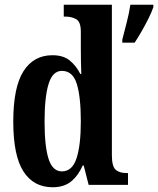

<svg xmlns="http://www.w3.org/2000/svg" viewBox="-20 -780 667 810"><path d="M496 -613Q504 -644 514.5 -685Q525 -726 530 -760H627V-750Q620 -729 606.5 -702Q593 -675 577.5 -648Q562 -621 548 -600H496ZM202 10Q122 10 79 -56.5Q36 -123 36 -267Q36 -412 79 -479.5Q122 -547 201 -547Q247 -547 274 -525Q301 -503 319 -468H323Q322 -491 321.5 -520Q321 -549 321 -578V-646Q321 -688 301.5 -699Q282 -710 256 -710H249V-760H452V-125Q452 -79 467.5 -64.5Q483 -50 513 -50H520V0H354L333 -82H329Q310 -39 280 -14.5Q250 10 202 10ZM241 -57Q285 -57 303 -112.5Q321 -168 321 -268Q321 -371 304 -426Q287 -481 241 -481Q202 -481 185 -426Q168 -371 168 -267Q168 -162 185 -109.5Q202 -57 241 -57Z"/></svg>

Font: Noto Serif ExtraCondensed
Style: Bold
Weight: 700
Width: 2
Designer: Monotype Design Team
Foundry: Monotype Imaging Inc.
Version: Version 2.014; ttfautohint (v1.8.4.7-5d5b)